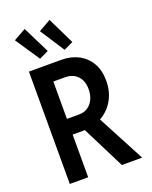

<svg xmlns="http://www.w3.org/2000/svg" viewBox="-174 -1063 915 1156"><g transform="rotate(-20 283.0 -485.0)"><path d="M149.4 -273.4V-374H262.2Q310.5 -374 339.8 -408.4Q369.1 -442.9 369.1 -498.5Q369.1 -551.3 339.6 -582.3Q310.1 -613.3 258.3 -613.3H149.4V-719.7H276.4Q337.4 -719.7 385 -694.3Q432.6 -668.9 459.5 -621.8Q486.3 -574.7 486.3 -509.8Q486.3 -442.4 457 -388.9Q427.7 -335.4 374 -304.4Q320.3 -273.4 247.6 -273.4ZM67.4 0V-719.7H185.1V0ZM400.9 0 254.4 -291.5 339.8 -361.8 530.8 0ZM157.2 -769.5 52.7 -925.8 130.9 -969.7 216.3 -797.9ZM314.5 -769.5 212.9 -925.8 290.5 -969.7 374 -797.9Z"/></g></svg>

Font: Reddit Sans Condensed SemiBold
Style: Regular
Weight: 600
Designer: Stephen Hutchings
Foundry: Reddit
Version: Version 1.014